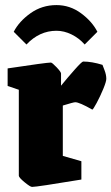

<svg xmlns="http://www.w3.org/2000/svg" viewBox="-20 -722 438 755"><path d="M54 -31V-369L10 -384V-453Q163 -476 180 -476Q185 -476 202.5 -457.5Q220 -439 220 -433V-385Q246 -417 274 -448.5Q302 -480 307 -480Q341 -480 383 -467Q384 -464 391 -446Q398 -428 398 -412Q398 -401 386 -372Q374 -343 360 -317Q346 -291 343 -291Q292 -320 276 -320Q269 -320 227 -307V-109L300 -88V-16Q125 13 106 13Q99 13 76.5 -5.5Q54 -24 54 -31ZM34 -597Q55 -638 100 -670Q145 -702 202 -702Q255 -702 298.5 -670Q342 -638 363 -597L313 -547Q291 -572 261.5 -586.5Q232 -601 202 -601Q135 -601 84 -547Z"/></svg>

Font: Grenze Black
Style: Regular
Weight: 900
Designer: Renata Polastri
Foundry: Omnibus-Type
Version: Version 1.002; ttfautohint (v1.8)